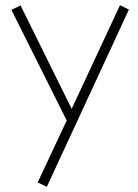

<svg xmlns="http://www.w3.org/2000/svg" viewBox="-20 -517 530 739"><path d="M441.9 -497.1 255.9 -98.1 59.1 -496.1 23.9 -479 236.8 -53.2 125 185.1 160.2 202.1 476.1 -480Z"/></svg>

Font: Comic Neue Angular Light
Style: Regular
Weight: 300
Designer: Craig Rozynski
Foundry: Craig Rozynski
Version: Version 2.003